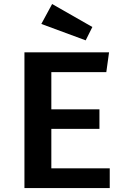

<svg xmlns="http://www.w3.org/2000/svg" viewBox="-20 -958 640 978"><path d="M241.5 -590.5V-401H486.5V-301.5H241.5V-100.5H539V0H104.5V-691.5H535.5L521.5 -590.5ZM245.5 -937.5 450.5 -820.5 416.5 -752.5 190.5 -836Z"/></svg>

Font: Fira Code Light SemiBold
Style: Regular
Weight: 600
Monospace: yes
Version: Version 5.002